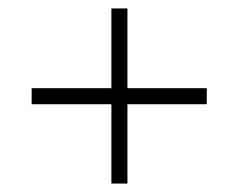

<svg xmlns="http://www.w3.org/2000/svg" viewBox="-20 -588 565 455"><path d="M55 -341H244V-153H282V-341H470V-379H282V-568H244V-379H55Z"/></svg>

Font: Aspekta 150
Style: Regular
Weight: 150
Designer: Ivo Dolenc
Version: Version 2.000